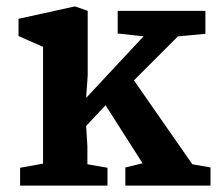

<svg xmlns="http://www.w3.org/2000/svg" viewBox="-20 -582 683 602"><path d="M115 -69V-435L38 -469V-523L215 -562L255 -548V-345L250 -275L430 -468L349 -477V-548H624V-476L538 -468L400 -330L583 -67L640 -57V0H373V-57L427 -70L311 -252L250 -187L254 -124V-67L317 -56V0H43V-56Z"/></svg>

Font: Martel ExtraBold
Style: Regular
Weight: 800
Designer: Dan Reynolds
Foundry: Dan Reynolds
Version: Version 1.001; ttfautohint (v1.1) -l 5 -r 5 -G 72 -x 0 -D la